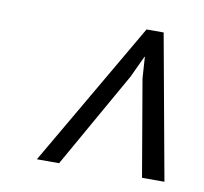

<svg xmlns="http://www.w3.org/2000/svg" viewBox="-51 -766 494 464"><g transform="rotate(10 196.0 -533.5)"><path d="M380 -356H325L284.5 -592.5L281 -645H280L255.5 -592.5L121.5 -356H67L273.5 -711H315.5Z"/></g></svg>

Font: Roberto Sans Light
Style: Italic
Weight: 300
Italic angle: -11°
Designer: Google
Version: Version 1.00;June 11, 2020;FontCreator 12.0.0.2522 64-bit; t